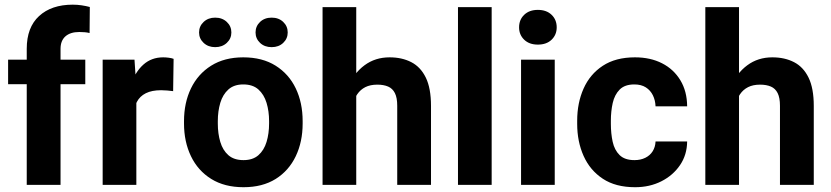

<svg xmlns="http://www.w3.org/2000/svg" viewBox="-20 -780 3505 810"><path d="M92.8 0V-574.2Q92.8 -664.6 145 -712.4Q197.3 -760.3 286.6 -760.3Q306.2 -760.3 324.2 -757.6Q342.3 -754.9 358.9 -750.5L357.9 -640.6Q348.6 -643.1 337.9 -644Q327.1 -645 314.5 -645Q276.9 -645 256.1 -626.7Q235.4 -608.4 235.4 -574.2V0ZM339.8 -424.8H14.2V-528.3H339.8Z M555.2 0H413.1V-528.3H547.4L555.2 -410.6ZM710.4 -395.5Q699.7 -397 685.3 -398.2Q670.9 -399.4 659.7 -399.4Q620.6 -399.4 595.2 -386.7Q569.8 -374 557.4 -350.1Q544.9 -326.2 543.9 -291L515.1 -300.8Q515.1 -369.6 532.7 -423.1Q550.3 -476.6 584.7 -507.3Q619.1 -538.1 668.5 -538.1Q679.7 -538.1 692.4 -536.4Q705.1 -534.7 712.4 -531.7Z M756.3 -269Q756.3 -346.2 785.6 -407Q814.9 -467.8 870.8 -502.9Q926.8 -538.1 1006.3 -538.1Q1086.9 -538.1 1142.8 -502.9Q1198.7 -467.8 1227.8 -407Q1256.8 -346.2 1256.8 -269V-258.8Q1256.8 -182.1 1227.8 -121.1Q1198.7 -60.1 1143.1 -25.1Q1087.4 9.8 1007.3 9.8Q927.2 9.8 871.1 -25.1Q814.9 -60.1 785.6 -121.1Q756.3 -182.1 756.3 -258.8ZM898.9 -258.8Q898.9 -216.3 909.4 -181.2Q919.9 -146 943.6 -125.2Q967.3 -104.5 1007.3 -104.5Q1046.4 -104.5 1070.1 -125.2Q1093.8 -146 1104.5 -181.2Q1115.2 -216.3 1115.2 -258.8V-269Q1115.2 -311 1104.5 -346.2Q1093.8 -381.3 1070.1 -402.6Q1046.4 -423.8 1006.3 -423.8Q967.3 -423.8 943.6 -402.6Q919.9 -381.3 909.4 -346.2Q898.9 -311 898.9 -269ZM1126 -581.1Q1096.2 -581.1 1077.1 -599.1Q1058.1 -617.2 1058.1 -643.1Q1058.1 -669.4 1077.1 -687.5Q1096.2 -705.6 1126 -705.6Q1155.8 -705.6 1174.8 -687.5Q1193.8 -669.4 1193.8 -643.1Q1193.8 -617.2 1174.8 -599.1Q1155.8 -581.1 1126 -581.1ZM887.7 -581.1Q858.4 -581.1 839.1 -599.1Q819.8 -617.2 819.8 -643.1Q819.8 -669.4 839.1 -687.5Q858.4 -705.6 887.7 -705.6Q917.5 -705.6 936.8 -687.5Q956.1 -669.4 956.1 -643.1Q956.1 -617.2 936.8 -599.1Q917.5 -581.1 887.7 -581.1Z M1482.9 0H1340.8V-750H1482.9ZM1422.9 -280.8Q1422.9 -355 1447.8 -413.1Q1472.7 -471.2 1517.8 -504.6Q1563 -538.1 1623.5 -538.1Q1675.8 -538.1 1715.1 -517.8Q1754.4 -497.6 1776.4 -452.6Q1798.3 -407.7 1798.3 -333V0H1655.8V-334Q1655.8 -367.7 1646 -387.2Q1636.2 -406.7 1617.4 -414.8Q1598.6 -422.9 1571.8 -422.9Q1542 -422.9 1521.2 -412.4Q1500.5 -401.9 1487.3 -382.6Q1474.1 -363.3 1468.3 -337.6Q1462.4 -312 1462.4 -282.2Z M2054.2 0H1912.1V-750H2054.2Z M2249 -738.3Q2285.6 -738.3 2307.1 -717.5Q2328.6 -696.8 2328.6 -664.6Q2328.6 -633.3 2307.1 -612.5Q2285.6 -591.8 2249 -591.8Q2212.9 -591.8 2191.4 -612.5Q2169.9 -633.3 2169.9 -664.6Q2169.9 -696.8 2191.4 -717.5Q2212.9 -738.3 2249 -738.3ZM2320.3 0H2178.2V-528.3H2320.3Z M2659.2 9.8Q2577.1 9.8 2523.2 -25.9Q2469.2 -61.5 2442.1 -122.1Q2415 -182.6 2415 -257.3V-271Q2415 -345.7 2441.9 -406.2Q2468.8 -466.8 2522.9 -502.4Q2577.1 -538.1 2658.7 -538.1Q2724.1 -538.1 2773.2 -512.9Q2822.3 -487.8 2850.3 -441.4Q2878.4 -395 2878.9 -331.5H2745.6Q2744.6 -356.9 2734.4 -377.9Q2724.1 -398.9 2704.6 -411.4Q2685.1 -423.8 2656.2 -423.8Q2615.7 -423.8 2594.2 -402.1Q2572.8 -380.4 2564.9 -345.5Q2557.1 -310.5 2557.1 -271V-257.3Q2557.1 -216.8 2564.7 -181.9Q2572.3 -147 2594 -125.7Q2615.7 -104.5 2656.7 -104.5Q2682.6 -104.5 2702.4 -114.3Q2722.2 -124 2733.4 -141.8Q2744.6 -159.7 2745.6 -183.1H2878.9Q2878.4 -127 2848.9 -83.5Q2819.3 -40 2770 -15.1Q2720.7 9.8 2659.2 9.8Z M3097.7 0H2955.6V-750H3097.7ZM3037.6 -280.8Q3037.6 -355 3062.5 -413.1Q3087.4 -471.2 3132.6 -504.6Q3177.7 -538.1 3238.3 -538.1Q3290.5 -538.1 3329.8 -517.8Q3369.1 -497.6 3391.1 -452.6Q3413.1 -407.7 3413.1 -333V0H3270.5V-334Q3270.5 -367.7 3260.7 -387.2Q3251 -406.7 3232.2 -414.8Q3213.4 -422.9 3186.5 -422.9Q3156.7 -422.9 3136 -412.4Q3115.2 -401.9 3102.1 -382.6Q3088.9 -363.3 3083 -337.6Q3077.1 -312 3077.1 -282.2Z"/></svg>

Font: Heebo
Style: Bold
Weight: 700
Designer: Oded Ezer
Foundry: Ezer Type House
Version: Version 3.100